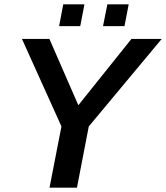

<svg xmlns="http://www.w3.org/2000/svg" viewBox="-20 -868 768 888"><path d="M390.6 -283.2 335.9 0H209L264.2 -283.2L81.5 -688H208.5L342.3 -381.3L587.9 -688H728ZM575.2 -848.1 555.7 -747.1H456.5L476.6 -848.1ZM370.6 -848.1 351.1 -747.1H253.4L272.5 -848.1Z"/></svg>

Font: Arimo SemiBold
Style: Italic
Weight: 600
Italic angle: -12°
Version: Version 1.33